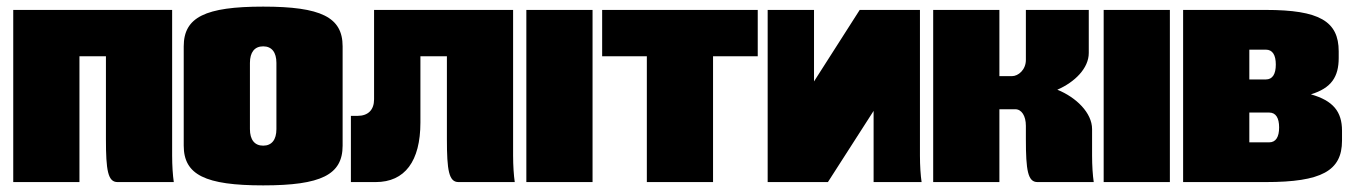

<svg xmlns="http://www.w3.org/2000/svg" viewBox="-20 -550 4089 580"><path d="M20 -520V0H220V-380H300V-130C300 -35 306 0 335 0H505C502 -20 500 -50 500 -80V-520Z M775 -530C600 -530 535 -498 535 -410V-110C535 -22 600 10 775 10C950 10 1015 -22 1015 -110V-410C1015 -498 950 -530 775 -530ZM775 -410C801 -410 815 -392 815 -360V-160C815 -128 801 -110 775 -110C749 -110 735 -128 735 -160V-360C735 -392 749 -410 775 -410Z M1110 -520V-250C1110 -218 1092 -200 1060 -200H1040V0H1115C1203 0 1250 -63 1250 -180V-380H1330V-130C1330 -35 1336 0 1365 0H1535C1532 -20 1530 -50 1530 -80V-520Z M1570 -520V0H1770V-520Z M1799 -520V-380H1934V0H2134V-380H2269V-520Z M2299 -520V0H2481L2619 -215V0H2764C2761 -20 2759 -49 2759 -80V-520H2577L2439 -304V-520Z M2799 -520V0H2999V-220H3047C3066 -220 3079 -200 3079 -170V-130C3079 -35 3085 0 3114 0H3284C3281 -20 3279 -49 3279 -80V-160C3279 -209 3231 -256 3174 -279C3227 -302 3269 -344 3269 -390V-520H3079V-369C3079 -339 3056 -320 3037 -320H2999V-520Z M3314 -520V0H3514V-520Z M3754 -310V-400H3804C3824 -400 3834 -384 3834 -355C3834 -326 3824 -310 3804 -310ZM3940 -265C4002 -284 4024 -318 4024 -375V-395C4024 -486 3965 -520 3804 -520H3554V0H3804C3972 0 4034 -34 4034 -125V-155C4034 -213 4007 -246 3940 -265ZM3754 -120V-210H3814C3834 -210 3844 -194 3844 -165C3844 -136 3834 -120 3814 -120Z"/></svg>

Font: MikodacsPCS
Style: Regular
Weight: 900
Designer: gluk (gluksza@wp.pl)
Foundry: gluk (gluksza@wp.pl)
Version: Version 0.27